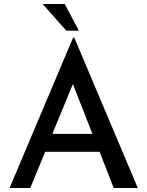

<svg xmlns="http://www.w3.org/2000/svg" viewBox="-20 -944 740 964"><path d="M28 0 347 -755H353L672 0H551L480 -182H207L132 0ZM243 -272H444L346 -522ZM194 -924H305L376 -790H313Z"/></svg>

Font: Reem Kufi Ink
Style: Regular
Weight: 400
Designer: Khaled Hosny
Version: Version 1.7